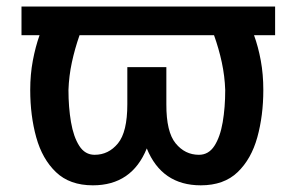

<svg xmlns="http://www.w3.org/2000/svg" viewBox="-20 -548 892 578"><path d="M808.2 -528.4V-442.1H744.7Q757.5 -407 765.1 -365.6Q772.7 -324.2 772.7 -277Q772.7 -199.9 754.6 -134.6Q736.5 -69.2 695.3 -29.7Q654.1 9.9 584.5 9.9Q467 9.9 421.9 -101.2Q376.8 9.9 259.6 9.9Q190 9.9 148.6 -29.7Q107.2 -69.2 89.1 -134.6Q71 -199.9 71 -277Q71 -323.9 78.8 -365.4Q86.6 -407 99.1 -442.1H44.7V-528.4ZM219.5 -442.1Q205.3 -401.6 196.4 -360.4Q187.5 -319.2 186.1 -277Q186.1 -225.1 193.7 -180.6Q201.3 -136 218.6 -109Q235.8 -82 264.9 -82Q306.8 -82 335 -116.3Q363.3 -150.6 363.3 -234V-345.9H480.8V-234Q480.5 -150.9 508.7 -116.5Q536.9 -82 578.8 -82Q608 -82 625.4 -108.8Q642.8 -135.7 650.4 -180Q658 -224.4 658 -277Q656.6 -318.9 647.7 -360.3Q638.8 -401.6 624.3 -442.1Z"/></svg>

Font: Inter UI Medium
Style: Regular
Weight: 500
Designer: Rasmus Andersson
Foundry: rsms
Version: 3.2;8d6f07862